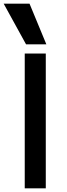

<svg xmlns="http://www.w3.org/2000/svg" viewBox="-40 -1020 362 1040"><path d="M94 0V-730H208V0ZM101 -780 -20 -1000H120L211 -780Z"/></svg>

Font: M PLUS 1 Medium
Style: Regular
Weight: 500
Designer: Coji Morishita
Foundry: UNDERFOREST DESIGN
Version: Version 1.001